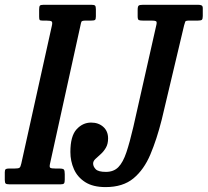

<svg xmlns="http://www.w3.org/2000/svg" viewBox="-70 -770 867 802"><path d="M224 -135Q224 -201.5 249.8 -229.8Q275.5 -258 310.5 -258Q341.5 -258 361.5 -240Q381.5 -222 381.5 -192Q381.5 -168.5 372.2 -152.8Q363 -137 350.5 -126Q338 -115 328.5 -106Q319 -97 319 -87Q319 -74.5 329.8 -63.2Q340.5 -52 372.5 -52Q405 -52 424.5 -72Q444 -92 458 -133.8Q472 -175.5 487 -240L583.5 -667.5Q586 -679 581.5 -681.5Q577 -684 563.5 -684H527.5Q514.5 -684 509.8 -686.2Q505 -688.5 505 -702V-728.5Q505 -743 509.2 -746.5Q513.5 -750 527 -750H758Q766.5 -750 771.8 -747.5Q777 -745 777 -736V-703Q777 -690.5 773 -687.2Q769 -684 756 -684H719.5Q705.5 -684 703.8 -679.5Q702 -675 699 -664L605.5 -270Q585 -188.5 558.2 -125Q531.5 -61.5 487.5 -25Q443.5 11.5 371 11.5Q318.5 11.5 286 -9.2Q253.5 -30 238.8 -63.5Q224 -97 224 -135ZM-50 -18.5V-50.5Q-50 -60.5 -46.2 -63.2Q-42.5 -66 -33.5 -66H-10.5Q6.5 -66 11.2 -69.2Q16 -72.5 19 -87L146.5 -662Q150 -676.5 146 -680.2Q142 -684 123.5 -684H108Q97.5 -684 95.5 -687Q93.5 -690 93.5 -700.5V-730.5Q93.5 -742.5 96.5 -746.2Q99.5 -750 111.5 -750H311.5Q323 -750 326.8 -746.8Q330.5 -743.5 330.5 -731.5V-701.5Q330.5 -689.5 326.8 -686.8Q323 -684 310.5 -684H288Q272 -684 270 -679Q268 -674 265.5 -661L139 -86.5Q135.5 -72 140.2 -69Q145 -66 163 -66H178Q193 -66 196.8 -61.8Q200.5 -57.5 200.5 -42.5V-20Q200.5 -8 197.5 -4Q194.5 0 183 0H-30Q-42.5 0 -46.2 -3.2Q-50 -6.5 -50 -18.5Z"/></svg>

Font: Besley* Condensed Medium
Style: Italic
Weight: 500
Width: 3
Italic angle: -13°
Designer: Owen Earl
Foundry: indestructible type*
Version: Version 3.000; ttfautohint (v1.8.3)